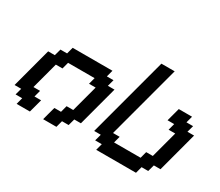

<svg xmlns="http://www.w3.org/2000/svg" viewBox="-145 -1221 1799 1567"><g transform="rotate(30 754.5 -437.5)"><path d="M375 0H500L516.6 -62.5H579.1L596.2 -125H658.7Q675.3 -187.5 708.7 -312.5Q742.2 -437.5 758.8 -500H696.3L713.4 -562.5H650.9L667.5 -625H292.5L275.9 -562.5H213.4L196.3 -500H133.8Q117.2 -437.5 83.7 -312.5Q50.3 -187.5 33.7 -125H96.2L79.1 -62.5H141.6L125 0H250Q255.9 -21 267.1 -62.5Q278.3 -104 283.7 -125H221.2L237.8 -187.5H175.3Q186.5 -229 208.7 -312.3Q231 -395.5 242.2 -437.5H304.7L321.3 -500H571.3L554.7 -437.5H617.2Q606 -396 583.7 -312.5Q561.5 -229 550.3 -187.5H487.8L471.2 -125H408.7Q402.8 -104 391.6 -62.5Q380.4 -21 375 0Z M875 0H1250L1266.6 -62.5H1329.1L1346.2 -125H1408.7Q1425.3 -187.5 1458.7 -312.5Q1492.2 -437.5 1508.8 -500H1446.3L1463.4 -562.5H1400.9L1417.5 -625H1292.5Q1287.1 -604 1275.6 -562.3Q1264.2 -520.5 1258.8 -500H1321.3L1304.7 -437.5H1367.2Q1356 -396 1333.7 -312.5Q1311.5 -229 1300.3 -187.5H1237.8L1221.2 -125H971.2L987.8 -187.5H925.3L1109.4 -875H984.4L783.7 -125H846.2L829.1 -62.5H891.6Z"/></g></svg>

Font: Faithful 32x
Style: Oblique
Weight: 400
Foundry: Faithful Resource Pack
Version: Version 1.0; January 27, 2023